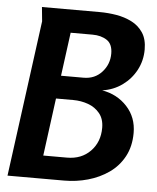

<svg xmlns="http://www.w3.org/2000/svg" viewBox="-52 -777 671 822"><g transform="rotate(5 283.0 -366.0)"><path d="M549 -589Q549 -541 527.5 -500.5Q506 -460 468.5 -433Q431 -406 383 -399Q448 -388 490.5 -342Q533 -296 533 -229Q533 -171 509.5 -127.5Q486 -84 446 -56Q406 -28 356.5 -14Q307 0 254 0H11L101 -671L95 -732H343Q379 -732 415 -726Q451 -720 481.5 -704.5Q512 -689 530.5 -661Q549 -633 549 -589ZM408 -559Q408 -600 383 -616.5Q358 -633 321 -633H227L202 -446H299Q347 -446 377.5 -479.5Q408 -513 408 -559ZM397 -239Q397 -277 377.5 -301Q358 -325 327.5 -336Q297 -347 263 -347H189L156 -99H258Q320 -99 358.5 -138.5Q397 -178 397 -239Z"/></g></svg>

Font: Rosario
Style: Bold Italic
Weight: 700
Italic angle: -8.05°
Designer: Hector Gatti
Foundry: Omnibus Type
Version: Version 1.101; ttfautohint (v1.8.1.43-b0c9)